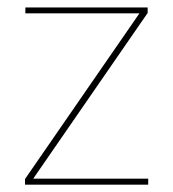

<svg xmlns="http://www.w3.org/2000/svg" viewBox="-20 -506 475 526"><path d="M386 -16.5V0H48.5V-15.5L362 -469.5H49.5V-485.5H384.5V-470.5L71 -16.5Z"/></svg>

Font: Anek Telugu Thin
Style: Regular
Weight: 250
Version: Version 1.003